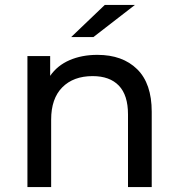

<svg xmlns="http://www.w3.org/2000/svg" viewBox="-20 -757 721 777"><path d="M594 -305V0H498V-294Q498 -372 461 -410.5Q424 -449 355 -449Q277 -449 232 -403.5Q187 -358 187 -273V0H91V-530H183V-450Q212 -492 261.5 -513.5Q311 -535 374 -535Q476 -535 535 -477Q594 -419 594 -305ZM404 -737H526L358 -607H268Z"/></svg>

Font: CMG Sans Medium
Style: Regular
Weight: 500
Designer: Julieta Ulanovsky
Foundry: Julieta Ulanovsky
Version: Version 7.200